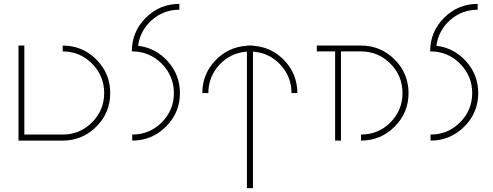

<svg xmlns="http://www.w3.org/2000/svg" viewBox="-20 -966 2530 986"><path d="M75 -732H105V-275H302Q390 -275 452.5 -337.5Q515 -400 515 -488Q515 -577 452.5 -639.5Q390 -702 302 -702V-732Q403 -732 474.5 -660.5Q546 -589 546 -488Q546 -387 474.5 -315.5Q403 -244 302 -244H75V-275Z M901 -946V-916Q820 -916 760 -863Q700 -810 689 -731Q780 -720 842 -650.5Q904 -581 904 -488Q904 -387 832 -315.5Q760 -244 659 -244V-275Q748 -275 810.5 -337.5Q873 -400 873 -488Q873 -576 810.5 -639Q748 -702 659 -702H657Q657 -803 728.5 -874.5Q800 -946 901 -946Z M1248 -732H1263H1279V-731Q1375 -725 1441 -655Q1507 -585 1507 -488H1477Q1477 -572 1420 -633.5Q1363 -695 1279 -701V0H1248V-701Q1164 -695 1107 -633.5Q1050 -572 1050 -488H1019Q1019 -585 1085.5 -655Q1152 -725 1248 -731Z M1607 -732H1834Q1935 -732 2006.5 -660.5Q2078 -589 2078 -488Q2078 -387 2006.5 -315.5Q1935 -244 1834 -244V-275Q1923 -275 1985 -337.5Q2047 -400 2047 -488Q2047 -577 1984.5 -639.5Q1922 -702 1834 -702H1731V-244H1701V-702H1607Z M2433 -946V-916Q2352 -916 2292 -863Q2232 -810 2221 -731Q2312 -720 2374 -650.5Q2436 -581 2436 -488Q2436 -387 2364 -315.5Q2292 -244 2191 -244V-275Q2280 -275 2342.5 -337.5Q2405 -400 2405 -488Q2405 -576 2342.5 -639Q2280 -702 2191 -702H2189Q2189 -803 2260.5 -874.5Q2332 -946 2433 -946Z"/></svg>

Font: Neo
Style: Regular
Weight: 400
Version: Version 1.1